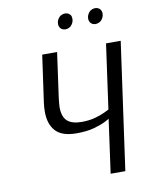

<svg xmlns="http://www.w3.org/2000/svg" viewBox="-91 -900 748 966"><g transform="rotate(-10 282.5 -417.0)"><path d="M470 0H395L433 -274Q432 -273 411 -262Q390 -251 352.5 -240.5Q315 -230 262 -230Q188 -230 155.5 -265.5Q123 -301 123 -364Q123 -385 126 -409L160 -650H236L204 -420Q203 -407 201.5 -396Q200 -385 200 -375Q200 -325 224 -303.5Q248 -282 297 -282Q336 -282 366.5 -290.5Q397 -299 416.5 -308.5Q436 -318 440 -320L486 -650H561ZM435 -824Q448 -834 462 -834Q477 -834 487 -824Q495 -814 495 -801Q495 -781 479 -765Q466 -755 451 -755Q437 -755 427 -765Q419 -775 419 -788Q419 -808 435 -824ZM281 -824Q294 -834 309 -834Q323 -834 333 -824Q338 -820 339.5 -813.5Q341 -807 341 -801Q341 -781 325 -765Q312 -755 298 -755Q283 -755 273 -765Q265 -775 265 -788Q265 -808 281 -824Z"/></g></svg>

Font: Arsenal SC
Style: Italic
Weight: 400
Italic angle: -9.10001°
Designer: Andrij Shevchenko
Foundry: Stairsfor
Version: Version 2.001; ttfautohint (v1.8.4.7-5d5b)